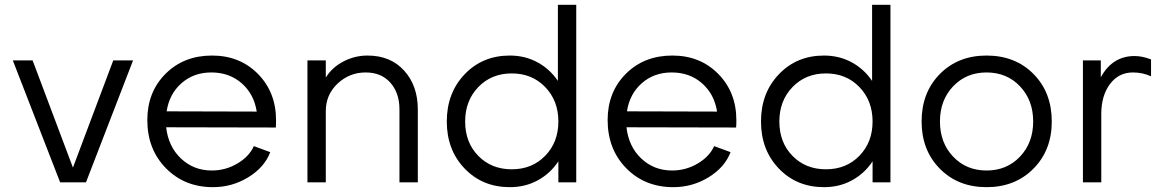

<svg xmlns="http://www.w3.org/2000/svg" viewBox="-20 -755 4819 795"><path d="M449 -505H531L336 0H229L33 -505H115L282 -61Z M857 -49Q914 -49 963 -78Q1012 -107 1031 -150L1099 -125Q1075 -62 1008 -21Q941 20 862 20Q744 20 667 -58.5Q590 -137 590 -258Q590 -374 665.5 -449.5Q741 -525 858 -525Q973 -525 1048 -449Q1123 -373 1123 -257Q1123 -238 1122 -227L668 -228Q677 -148 729.5 -98.5Q782 -49 857 -49ZM670 -294 1043 -293Q1032 -365 981 -410Q930 -455 855 -455Q782 -455 731.5 -410.5Q681 -366 670 -294Z M1502 -525Q1597 -525 1653.5 -462.5Q1710 -400 1710 -302V0H1634V-302Q1634 -370 1596.5 -412.5Q1559 -455 1494 -455Q1427 -455 1378 -409Q1329 -363 1329 -295V0H1253V-505H1329V-434Q1355 -476 1402 -500.5Q1449 -525 1502 -525Z M2290 -420V-735H2366V0H2292V-87Q2259 -37 2207 -8.5Q2155 20 2091 20Q1978 20 1904 -57Q1830 -134 1830 -252Q1830 -370 1904 -447.5Q1978 -525 2091 -525Q2154 -525 2205.5 -497Q2257 -469 2290 -420ZM1906 -252Q1906 -165 1960.5 -109.5Q2015 -54 2099 -54Q2183 -54 2237.5 -110Q2292 -166 2292 -252Q2292 -338 2237.5 -394.5Q2183 -451 2099 -451Q2015 -451 1960.5 -394.5Q1906 -338 1906 -252Z M2763 -49Q2820 -49 2869 -78Q2918 -107 2937 -150L3005 -125Q2981 -62 2914 -21Q2847 20 2768 20Q2650 20 2573 -58.5Q2496 -137 2496 -258Q2496 -374 2571.5 -449.5Q2647 -525 2764 -525Q2879 -525 2954 -449Q3029 -373 3029 -257Q3029 -238 3028 -227L2574 -228Q2583 -148 2635.5 -98.5Q2688 -49 2763 -49ZM2576 -294 2949 -293Q2938 -365 2887 -410Q2836 -455 2761 -455Q2688 -455 2637.5 -410.5Q2587 -366 2576 -294Z M3591 -420V-735H3667V0H3593V-87Q3560 -37 3508 -8.5Q3456 20 3392 20Q3279 20 3205 -57Q3131 -134 3131 -252Q3131 -370 3205 -447.5Q3279 -525 3392 -525Q3455 -525 3506.5 -497Q3558 -469 3591 -420ZM3207 -252Q3207 -165 3261.5 -109.5Q3316 -54 3400 -54Q3484 -54 3538.5 -110Q3593 -166 3593 -252Q3593 -338 3538.5 -394.5Q3484 -451 3400 -451Q3316 -451 3261.5 -394.5Q3207 -338 3207 -252Z M4335 -252Q4335 -133 4259 -56.5Q4183 20 4065 20Q3947 20 3871.5 -56.5Q3796 -133 3796 -252Q3796 -372 3871.5 -448.5Q3947 -525 4065 -525Q4184 -525 4259.5 -448.5Q4335 -372 4335 -252ZM4258 -252Q4258 -340 4203.5 -397.5Q4149 -455 4065 -455Q3981 -455 3926.5 -397.5Q3872 -340 3872 -252Q3872 -164 3926.5 -106.5Q3981 -49 4065 -49Q4149 -49 4203.5 -106.5Q4258 -164 4258 -252Z M4678 -523Q4710 -523 4746 -509V-439Q4711 -455 4671 -455Q4612 -455 4576 -407Q4540 -359 4540 -283V0H4464V-505H4538V-435Q4586 -523 4678 -523Z"/></svg>

Font: Metropolitano
Style: Regular
Weight: 400
Designer: Fonts by Alex Slobzheninov & Chris M. Simpson / Changes by Cristiano Sobral
Foundry: Fonts by Alex Slobzheninov & Chris M. Simpson / Changes by Cristiano Sobral
Version: Version 1.00;August 30, 2020;FontCreator 13.0.0.2681 64-bit